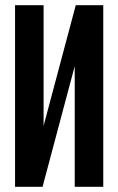

<svg xmlns="http://www.w3.org/2000/svg" viewBox="-20 -720 456 740"><path d="M378 0H268V-465L144 0H38V-700H148V-235L272 -700H378Z"/></svg>

Font: Tektur Condensed Medium
Style: Regular
Weight: 500
Width: 3
Designer: Adam Jagosz
Foundry: Adam Jagosz
Version: Version 1.005;gftools[0.9.30]